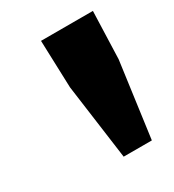

<svg xmlns="http://www.w3.org/2000/svg" viewBox="-100 -943 437 481"><g transform="rotate(-30 118.5 -702.5)"><path d="M121.6 -525.2 92 -742.8 87.3 -880H237.4L232.7 -742.8L203.1 -525.2Z"/></g></svg>

Font: Shanggu Sans SC VF
Style: Regular
Weight: 250
Designer: GuiWonder
Version: Version 1.021